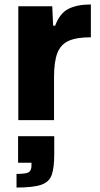

<svg xmlns="http://www.w3.org/2000/svg" viewBox="-20 -538 450 860"><path d="M62 0V-510H214L218 -423H227Q248 -479 287 -498.5Q326 -518 387 -518V-371Q323 -371 287.5 -355Q252 -339 237 -300.5Q222 -262 222 -193V0ZM54 302V241Q96 241 108.5 233.5Q121 226 121 203V191H61V72H223V152Q223 212 212 244.5Q201 277 165 289.5Q129 302 54 302Z"/></svg>

Font: Saira
Style: Bold
Weight: 700
Designer: Hector Gatti with collaboration of the Omnibus-Type team
Foundry: Omnibus-Type
Version: Version 1.100; ttfautohint (v1.8.3)